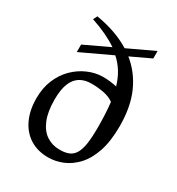

<svg xmlns="http://www.w3.org/2000/svg" viewBox="-171 -813 863 934"><g transform="rotate(30 260.5 -345.5)"><path d="M238.1 11.7Q178.6 11.7 135.2 -15.7Q91.9 -43.1 68.6 -93.1Q45.3 -143.1 45.3 -209.9Q45.3 -267.9 64.7 -314.1Q84 -360.3 116.8 -392.8Q149.7 -425.3 190.2 -443Q230.8 -460.7 272.5 -461.5Q296 -461.7 315.7 -459.2Q335.5 -456.8 352.5 -452.7Q340.8 -493.4 321 -525.3Q301.3 -557.3 273.4 -582L103.1 -502.1V-544.1L241.6 -609.4Q212 -629.4 175 -647Q138 -664.6 91.9 -680.1L103.1 -702.6Q215.2 -684.1 295.2 -634.6L441.1 -703.1V-661.1L330.9 -609.2Q394.7 -558.2 429.6 -480.6Q464.5 -402.9 464.5 -293.7Q464.5 -209.7 444.9 -151.2Q425.2 -92.7 392 -57Q358.8 -21.3 318.8 -4.8Q278.9 11.7 238.1 11.7ZM264.9 -49Q295.1 -48.2 316.4 -56.2Q337.7 -64.3 350.7 -84.6Q363.7 -104.9 369.6 -141.4Q375.4 -178 375.4 -235Q375.4 -275.3 373.6 -310.2Q371.8 -345 368.2 -375.4Q344.5 -392.6 310.7 -398.8Q276.9 -405.1 242.5 -405.1Q205 -405.1 178.7 -388.9Q152.4 -372.7 138.7 -338.3Q125 -303.9 125 -248.4Q125 -180 143.4 -135.6Q161.9 -91.1 194 -70Q226.2 -49 264.9 -49Z"/></g></svg>

Font: Ancizar Serif Light
Style: Regular
Weight: 300
Designer: Cesar Puertas, Viviana Monsalve, Julian Moncada, Julian Prieto, Jose Castro, Felipe Aragon, Mariel Hernandez, Sara Alarc
Version: Version 8.100